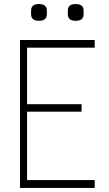

<svg xmlns="http://www.w3.org/2000/svg" viewBox="-20 -931 540 951"><path d="M449 -733H79V0H449V-39H114V-378H384V-415H114V-695H449ZM134 -859C135 -839 146 -828 173 -828C200 -828 211 -839 212 -859V-880C211 -900 200 -911 173 -911C146 -911 135 -900 134 -880ZM316 -859C317 -839 328 -828 355 -828C382 -828 393 -839 394 -859V-880C393 -900 382 -911 355 -911C328 -911 317 -900 316 -880Z"/></svg>

Font: Kreadon Extra Light
Style: Regular
Weight: 200
Designer: kohakuno
Foundry: StudioGnu
Version: Version 1.000;Glyphs 3.1.2 (3151)